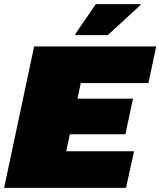

<svg xmlns="http://www.w3.org/2000/svg" viewBox="-21 -914 780 934"><path d="M-1 0 145 -688H739L701 -510H372L356 -434H626L589 -261H319L301 -178H631L592 0ZM345 -743V-748L445 -894H662V-889L503 -743Z"/></svg>

Font: Saira Expanded Black
Style: Italic
Weight: 900
Width: 7
Italic angle: -12°
Designer: Hector Gatti with collaboration of the Omnibus-Type team
Foundry: Omnibus-Type
Version: Version 1.101